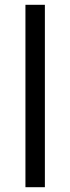

<svg xmlns="http://www.w3.org/2000/svg" viewBox="-20 -780 293 800"><path d="M86 -760V0H167V-760Z"/></svg>

Font: OpenSansMMV
Style: Regular
Weight: 400
Designer: Steve Matteson
Foundry: Ascender Corporation
Version: Version 4.000